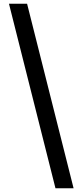

<svg xmlns="http://www.w3.org/2000/svg" viewBox="-20 -826 428 1028"><path d="M277 182H374L125 -806H28Z"/></svg>

Font: DAIFUKU Sans JP
Style: Bold
Weight: 700
Designer: Original font ‘Source Han Sans JP’ : Ryoko NISHIZUKA  (kana, bopomofo & ideographs); Paul D. Hunt (Latin, Greek & Cyrill
Foundry: Daifuku
Version: Version 1.001